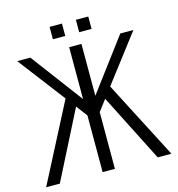

<svg xmlns="http://www.w3.org/2000/svg" viewBox="-125 -990 1017 1098"><g transform="rotate(-15 383.0 -440.5)"><path d="M268.6 -807.6V-880.9H341.8V-807.6ZM424.3 -807.6V-880.9H497.6V-807.6ZM419.4 -335.9V0H346.7V-335.9L296.9 -401.4L93.3 0H12.2L251 -461.9L39.1 -739.7H116.7L346.7 -432.6V-739.7H419.4V-432.6L649.4 -739.7H727.1L515.1 -461.9L753.9 0H672.9L469.2 -401.4Z"/></g></svg>

Font: News Cycle
Style: Regular
Weight: 500
Version: Version 0.5.2